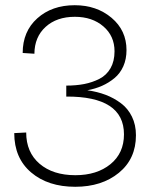

<svg xmlns="http://www.w3.org/2000/svg" viewBox="-20 -717 593 744"><path d="M271.5 6.8Q166 6.8 100.6 -48.8Q35.2 -104.5 35.2 -201.2L81.5 -203.6Q81.5 -127 133.3 -82.5Q185.1 -38.1 272 -38.1Q355.5 -38.1 408 -80.8Q460.4 -123.5 460.4 -196.3Q460.4 -343.8 236.8 -342.8V-385.3Q274.9 -385.3 306.4 -391.4Q337.9 -397.5 365.5 -411.6Q393.1 -425.8 408.4 -452.9Q423.8 -480 423.8 -518.1Q423.8 -577.6 380.6 -614.7Q337.4 -651.9 270 -651.9Q199.7 -651.9 156.7 -612.8Q113.8 -573.7 113.3 -508.8L67.9 -511.7Q67.9 -595.2 124.5 -646Q181.2 -696.8 269.5 -696.8Q354.5 -696.8 412.4 -647.9Q470.2 -599.1 470.2 -522.9Q470.2 -487.8 457.8 -460Q445.3 -432.1 423.3 -414.1Q401.4 -396 375.5 -384.5Q349.6 -373 318.4 -367.2Q356.9 -361.8 389.2 -349.6Q421.4 -337.4 448.5 -317.1Q475.6 -296.9 491.2 -265.1Q506.8 -233.4 506.8 -192.9Q506.8 -101.6 440.7 -47.4Q374.5 6.8 271.5 6.8Z"/></svg>

Font: HK Grotesk Light Legacy
Style: Regular
Weight: 300
Designer: Alfredo Marco Pradil
Foundry: Hanken Design Co.
Version: Version 2.022;PS 002.022;hotconv 1.0.88;makeotf.lib2.5.64775